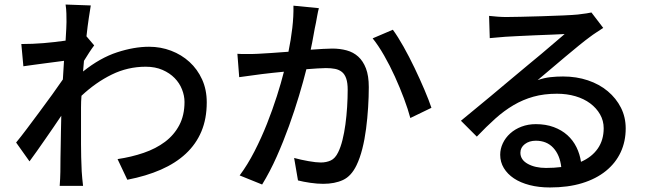

<svg xmlns="http://www.w3.org/2000/svg" viewBox="-20 -783 2908 846"><path d="M395 -583Q385 -570 373 -551.5Q361 -533 350 -515Q349 -504 348 -492Q347 -480 346 -468Q421 -528 496 -552.5Q571 -577 637 -577Q688 -577 734 -559.5Q780 -542 815 -510Q850 -478 870.5 -433Q891 -388 891 -332Q891 -260 867.5 -204Q844 -148 799 -106Q754 -64 689 -35.5Q624 -7 541 9L498 -82Q559 -91 613 -109.5Q667 -128 707 -158Q747 -188 770 -231.5Q793 -275 793 -334Q793 -361 782 -389Q771 -417 749.5 -439Q728 -461 696 -475Q664 -489 622 -489Q543 -489 472.5 -454.5Q402 -420 339 -361Q337 -335 337 -310.5Q337 -286 337 -264Q337 -202 337 -147.5Q337 -93 340 -28Q341 -15 342.5 3.5Q344 22 346 36H243Q244 24 245 4.5Q246 -15 246 -26Q246 -59 246.5 -87Q247 -115 247.5 -143Q248 -171 248.5 -202.5Q249 -234 250 -273Q234 -249 215.5 -222Q197 -195 178.5 -168.5Q160 -142 142.5 -117Q125 -92 110 -72L51 -155Q71 -179 98 -215Q125 -251 154 -290Q183 -329 210.5 -367Q238 -405 257 -433L262 -515Q246 -513 224 -510Q202 -507 178 -504Q154 -501 129.5 -497.5Q105 -494 83 -491L74 -589Q124 -589 172 -593Q220 -597 269 -604Q271 -635 272 -656.5Q273 -678 273 -686Q273 -704 272.5 -723.5Q272 -743 269 -763L380 -759Q377 -741 371.5 -705Q366 -669 361 -623Z M1385 -747Q1381 -732 1378 -715Q1375 -698 1372 -682Q1367 -660 1361.5 -628Q1356 -596 1349 -564Q1378 -566 1402.5 -567.5Q1427 -569 1444 -569Q1478 -569 1507.5 -561Q1537 -553 1558.5 -533.5Q1580 -514 1592.5 -481.5Q1605 -449 1605 -399Q1605 -357 1602 -309.5Q1599 -262 1593 -215.5Q1587 -169 1576.5 -127.5Q1566 -86 1551 -55Q1528 -7 1491.5 10Q1455 27 1404 27Q1378 27 1347 22.5Q1316 18 1293 12L1276 -87Q1305 -79 1339 -73Q1373 -67 1393 -67Q1418 -67 1437.5 -76Q1457 -85 1470 -112Q1481 -134 1489 -166Q1497 -198 1502 -235Q1507 -272 1509.5 -311.5Q1512 -351 1512 -388Q1512 -418 1505.5 -437Q1499 -456 1486.5 -466Q1474 -476 1456.5 -479.5Q1439 -483 1416 -483Q1402 -483 1379 -481.5Q1356 -480 1330 -478Q1317 -426 1297.5 -361Q1278 -296 1253.5 -228Q1229 -160 1199.5 -93.5Q1170 -27 1135 30L1036 -10Q1071 -57 1101.5 -116.5Q1132 -176 1156.5 -238Q1181 -300 1200 -359.5Q1219 -419 1231 -467Q1135 -458 1034 -443L1026 -546Q1036 -545 1045.5 -545Q1055 -545 1064 -545Q1077 -545 1090 -545Q1103 -545 1117 -546Q1140 -547 1175.5 -549.5Q1211 -552 1251 -555Q1262 -608 1268 -660Q1274 -712 1273 -758ZM1711 -652Q1733 -622 1758 -577.5Q1783 -533 1806.5 -484Q1830 -435 1850 -388Q1870 -341 1881 -308L1788 -263Q1778 -301 1760 -349Q1742 -397 1720 -445.5Q1698 -494 1672.5 -538.5Q1647 -583 1622 -614Z M2386 -43Q2404 -43 2420.5 -44Q2437 -45 2453 -47Q2447 -100 2418 -131.5Q2389 -163 2341 -163Q2312 -163 2292.5 -148Q2273 -133 2273 -110Q2273 -79 2305.5 -61Q2338 -43 2386 -43ZM2638 -660Q2623 -650 2607.5 -640Q2592 -630 2579 -620Q2561 -607 2532 -583.5Q2503 -560 2471 -533Q2439 -506 2406.5 -478.5Q2374 -451 2349 -430Q2378 -440 2405 -443Q2432 -446 2461 -446Q2520 -446 2570.5 -429Q2621 -412 2658 -381Q2695 -350 2716 -308.5Q2737 -267 2737 -217Q2737 -160 2715 -112.5Q2693 -65 2650 -30Q2607 5 2545 24Q2483 43 2403 43Q2354 43 2313.5 32.5Q2273 22 2244.5 3Q2216 -16 2200 -42.5Q2184 -69 2184 -101Q2184 -127 2195.5 -151.5Q2207 -176 2228 -195Q2249 -214 2278 -225Q2307 -236 2341 -236Q2385 -236 2420 -223Q2455 -210 2480 -187.5Q2505 -165 2520 -134.5Q2535 -104 2540 -70Q2588 -91 2614 -128.5Q2640 -166 2640 -218Q2640 -251 2624 -279Q2608 -307 2580.5 -327.5Q2553 -348 2515.5 -359Q2478 -370 2434 -370Q2377 -370 2330.5 -357Q2284 -344 2242.5 -319.5Q2201 -295 2162 -260Q2123 -225 2081 -181L2011 -251Q2039 -274 2073.5 -302.5Q2108 -331 2142.5 -359.5Q2177 -388 2207.5 -414Q2238 -440 2259 -457Q2279 -474 2307.5 -497.5Q2336 -521 2366 -546Q2396 -571 2423 -594.5Q2450 -618 2468 -633Q2450 -632 2414 -630.5Q2378 -629 2338 -627.5Q2298 -626 2262 -624Q2226 -622 2207 -621Q2190 -619 2172 -618Q2154 -617 2138 -615L2135 -713Q2153 -711 2173 -709.5Q2193 -708 2210 -708Q2229 -708 2273.5 -709Q2318 -710 2367.5 -711.5Q2417 -713 2462 -715Q2507 -717 2526 -719Q2550 -722 2564 -724Q2578 -726 2586 -728Z"/></svg>

Font: Kinto Sans Med
Style: Regular
Weight: 500
Designer: Authors: Ryoko NISHIZUKA  (kana & ideographs); Paul D. Hunt (Latin, Greek & Cyrillic); Wenlong ZHANG  (bopomofo); Sandol
Foundry: Adobe Systems Incorporated, ookami Inc.
Version: Version 0.001